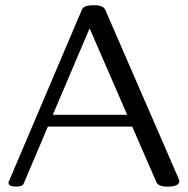

<svg xmlns="http://www.w3.org/2000/svg" viewBox="-20 -694 710 726"><path d="M658.2 -9.8Q658.2 11.7 613.3 11.7Q578.6 11.7 571.3 -5.4L480 -215.3H161.1L69.3 0.5Q64 11.7 42 11.7Q12.2 11.7 12.2 -2.9Q12.2 -3.4 13.2 -7.3L290 -658.2Q296.4 -674.3 335.9 -674.3Q370.1 -674.3 377.9 -657.2L655.3 -18.6Q658.2 -11.7 658.2 -9.8ZM460.9 -259.8 318.8 -586.9 179.7 -259.8Z"/></svg>

Font: Gayathri
Style: Regular
Weight: 400
Designer: Binoy Dominic <binoy.domenic@gmail.com>
Foundry: SMC
Version: Version 1.000